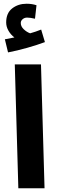

<svg xmlns="http://www.w3.org/2000/svg" viewBox="-20 -1006 311 1026"><path d="M59 -662H199L218 0H78ZM220 -781Q180 -766 125.5 -750.5Q71 -735 23 -726L6 -796L57 -806Q38 -820 25.5 -841.5Q13 -863 13 -886Q13 -936 45 -961Q77 -986 122 -986Q151 -986 175 -978L167 -906Q141 -912 125 -912Q111 -912 101 -903.5Q91 -895 91 -883Q91 -865 106.5 -850Q122 -835 141 -828Q170 -836 200 -848Z"/></svg>

Font: Noto Sans Arabic
Style: Bold
Weight: 700
Designer: Nadine Chahine
Foundry: Monotype Imaging Inc.
Version: Version 1.001